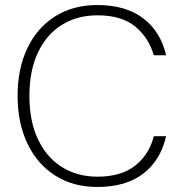

<svg xmlns="http://www.w3.org/2000/svg" viewBox="-20 -732 730 764"><path d="M367 12Q271 12 199.5 -33.5Q128 -79 89 -161Q50 -243 50 -351Q50 -459 89 -540.5Q128 -622 199.5 -667Q271 -712 367 -712Q480 -712 549.5 -659.5Q619 -607 641 -512H592Q572 -582 518 -626.5Q464 -671 368 -671Q287 -671 226 -633Q165 -595 131 -523Q97 -451 97 -350Q97 -250 131 -178Q165 -106 226 -67.5Q287 -29 368 -29Q463 -29 518.5 -73.5Q574 -118 592 -190H641Q619 -94 550 -41Q481 12 367 12Z"/></svg>

Font: DM Sans 9pt ExtraLight
Style: Regular
Weight: 250
Version: Version 4.004;gftools[0.9.30]